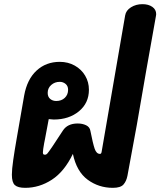

<svg xmlns="http://www.w3.org/2000/svg" viewBox="-20 -902 770 922"><path d="M730 -834Q730 -829 729 -826Q717 -761 705.5 -694Q694 -627 682 -562Q637 -294 592 -58Q587 -32 573 -16Q559 0 522 0Q454 0 401 -39Q348 -78 330 -163Q289 -78 229 -39Q169 0 101 0Q66 0 51.5 -13Q37 -26 37 -63Q37 -88 43.5 -133.5Q50 -179 60 -236L96 -443Q110 -521 155.5 -563Q201 -605 267 -605Q307 -605 339 -587Q371 -569 389 -538.5Q407 -508 407 -471Q407 -407 359 -367.5Q311 -328 238 -328Q230 -328 214 -330L196 -234L192 -214Q186 -181 186 -170Q186 -163 188.5 -161Q191 -159 197 -159Q202 -159 207.5 -165Q213 -171 232 -199Q251 -227 282 -275Q304 -309 353 -309Q376 -309 393.5 -300.5Q411 -292 414 -274Q426 -213 434.5 -188Q443 -163 460 -163Q463 -163 465 -165Q467 -167 468 -173L581 -828Q585 -852 609 -867Q633 -882 664 -882Q693 -882 711.5 -869Q730 -856 730 -834ZM209 -456Q209 -437 221 -427Q233 -417 250 -417Q275 -417 291 -432Q307 -447 307 -471Q307 -489 295 -499Q283 -509 267 -509Q243 -509 226 -494Q209 -479 209 -456Z"/></svg>

Font: Mali
Style: Bold Italic
Weight: 700
Italic angle: -10°
Version: Version 1.000; ttfautohint (v1.6)